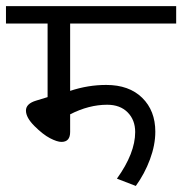

<svg xmlns="http://www.w3.org/2000/svg" viewBox="-35 -667 605 637"><path d="M197.7 -229Q197.7 -196.2 168.9 -196.2Q154.7 -196.2 130.9 -208.5Q107.2 -220.9 79.1 -249Q51.1 -277 51.1 -300.1Q51.1 -323.1 84.9 -333.2L122.9 -344.8V-589H-15.2V-646.6H549.5V-589H197.7V-365.5Q256.8 -385.2 317.5 -385.2Q393.3 -385.2 436.8 -342.5Q480.3 -299.8 480.3 -230Q480.3 -186 462.6 -138.3Q444.9 -90.5 415.6 -50.1L352.9 -74.3Q413.5 -158.7 413.5 -229Q413.5 -269 388.5 -294.2Q363.5 -319.5 320.5 -319.5Q259.9 -319.5 197.7 -287.7Z"/></svg>

Font: KhulaRegular
Style: Regular
Weight: 400
Designer: Erin McLaughlin, Steve Matteson
Version: Version 1.001;PS 1.0;hotconv 1.0.72;makeotf.lib2.5.5900; ttf